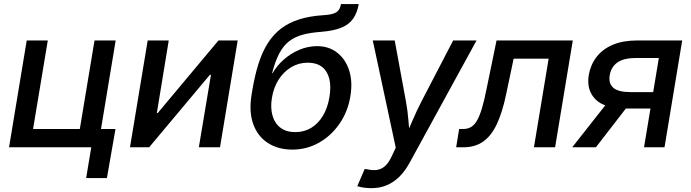

<svg xmlns="http://www.w3.org/2000/svg" viewBox="-20 -748 3510 975"><path d="M25.9 0 115.7 -542.5H222.7L147.9 -92.8H385.3L460 -542.5H567.4L477.5 0ZM417.5 156.2 443.4 0H404.8L419.9 -92.8H566.4L522.9 156.2Z M1097.2 0H989.7L1051.3 -368.2H1045.9L737.3 0H640.1L730 -542.5H836.9L776.4 -173.8H780.8L1089.4 -542.5H1187Z M1464.8 11.7Q1392.6 11.7 1340.6 -21.7Q1288.6 -55.2 1265.9 -118.2Q1243.2 -181.2 1257.8 -268.6L1260.7 -286.1Q1273.4 -363.8 1292.7 -424.3Q1312 -484.9 1340.3 -529.3Q1368.7 -573.7 1408 -603.5Q1447.3 -633.3 1500.2 -649.9Q1553.2 -666.5 1622.1 -670.9Q1655.8 -672.9 1674.1 -679.4Q1692.4 -686 1700.4 -697.8Q1708.5 -709.5 1711.4 -727.5H1801.8Q1793.9 -682.1 1772.7 -652.3Q1751.5 -622.6 1712.2 -606.9Q1672.9 -591.3 1611.3 -586.4Q1557.1 -582.5 1517.1 -571.8Q1477.1 -561 1448 -538.3Q1418.9 -515.6 1398.2 -476.6Q1377.4 -437.5 1361.8 -376.5H1364.3Q1384.8 -413.1 1419.7 -444.3Q1454.6 -475.6 1498.8 -494.6Q1543 -513.7 1590.3 -513.7Q1649.9 -513.7 1692.4 -480.5Q1734.9 -447.3 1753.2 -389.9Q1771.5 -332.5 1759.3 -259.3Q1746.6 -181.6 1704.6 -120.4Q1662.6 -59.1 1600.3 -23.7Q1538.1 11.7 1464.8 11.7ZM1479.5 -77.1Q1524.4 -77.1 1560.1 -98.6Q1595.7 -120.1 1619.6 -159.7Q1643.6 -199.2 1652.8 -254.4Q1662.1 -309.1 1652.1 -348.4Q1642.1 -387.7 1614.5 -408.7Q1586.9 -429.7 1543 -429.7Q1497.6 -429.7 1459.5 -407.2Q1421.4 -384.8 1395.5 -344.7Q1369.6 -304.7 1360.8 -251Q1352.5 -200.2 1363.8 -160.9Q1375 -121.6 1404.3 -99.4Q1433.6 -77.1 1479.5 -77.1Z M1794.4 197.3 1832 109.9 1848.1 112.3Q1874.5 118.2 1896.5 114.5Q1918.5 110.8 1936.5 94.2Q1954.6 77.6 1969.7 44.4L1989.7 2L1873 -542.5H1984.4L2041 -235.4Q2050.3 -185.1 2054.2 -135Q2058.1 -85 2063.5 -35.6H2031.2Q2053.2 -85 2074.5 -135.3Q2095.7 -185.5 2121.6 -235.4L2281.2 -542.5H2399.9L2060.5 77.6Q2037.6 120.1 2008.5 148.9Q1979.5 177.7 1944.3 192.6Q1909.2 207.5 1865.7 207.5Q1843.3 207.5 1824 204.3Q1804.7 201.2 1794.4 197.3Z M2296.4 0 2311.5 -92.8H2330.6Q2353.5 -92.8 2370.6 -102.1Q2387.7 -111.3 2401.1 -133.8Q2414.6 -156.2 2426.8 -196.3Q2439 -236.3 2451.2 -298.3L2501.5 -542.5H2888.7L2798.8 0H2691.4L2766.1 -450.2H2588.4L2550.3 -269.5Q2530.8 -175.8 2502.4 -116.5Q2474.1 -57.1 2432.9 -28.6Q2391.6 0 2332.5 0Z M3354.5 0H3250.5L3325.7 -453.6H3210.9Q3147.5 -453.6 3115.5 -430.9Q3083.5 -408.2 3076.2 -366.2Q3069.3 -324.7 3094.2 -302.5Q3119.1 -280.3 3182.1 -280.3H3340.8L3327.1 -196.8H3158.7Q3051.3 -196.8 3004.4 -243.2Q2957.5 -289.6 2969.7 -366.7Q2979 -419.4 3009.5 -459Q3040 -498.5 3091.6 -520.5Q3143.1 -542.5 3214.8 -542.5H3444.3ZM3005.9 0H2885.7L3079.6 -246.1H3196.3Z"/></svg>

Font: Inter 16pt Medium
Style: Italic
Weight: 500
Italic angle: -9.3988°
Version: Version 4.001;git-66647c0bb